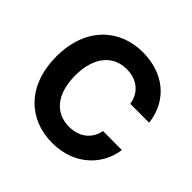

<svg xmlns="http://www.w3.org/2000/svg" viewBox="-182 -922 1117 1117"><g transform="rotate(45 376.0 -363.5)"><path d="M549.4 -472.7H704.9C684.7 -640.6 557.5 -737.2 389.2 -737.2C197.1 -737.2 50.4 -601.6 50.4 -363.6C50.4 -126.4 194.6 9.9 389.2 9.9C575.6 9.9 688.2 -114 704.9 -247.9L549.4 -248.6C534.8 -170.8 473.7 -126.1 391.7 -126.1C281.2 -126.1 206.3 -208.1 206.3 -363.6C206.3 -514.9 280.2 -601.2 392.8 -601.2C476.9 -601.2 537.6 -552.6 549.4 -472.7Z"/></g></svg>

Font: Margiela Sans
Style: Bold
Weight: 700
Designer: Stefan Endress, Andreas Faust
Version: Version 1.100;FEAKit 1.0